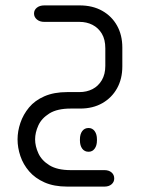

<svg xmlns="http://www.w3.org/2000/svg" viewBox="-20 -402 527 711"><path d="M242 228H367Q383 228 393 236.5Q403 245 403 259Q403 272 393 280.5Q383 289 367 289H229Q180 289 145 273.5Q110 258 88 232.5Q66 207 55.5 176Q45 145 45 114Q45 84 55.5 53Q66 22 87.5 -4Q109 -30 144.5 -45.5Q180 -61 229 -61H274Q301 -61 322.5 -72Q344 -83 357 -105Q370 -127 370 -158V-223Q370 -256 357 -277.5Q344 -299 322.5 -310Q301 -321 274 -321H144Q127 -321 116.5 -330Q106 -339 106 -352Q106 -365 116.5 -373.5Q127 -382 144 -382H275Q323 -382 358.5 -362Q394 -342 413.5 -307Q433 -272 433 -226V-156Q433 -110 413.5 -75Q394 -40 359 -20Q324 0 277 0H242Q192 0 163 18Q134 36 122 62.5Q110 89 110 114Q110 139 122 165.5Q134 192 163 210Q192 228 242 228ZM276 114Q276 95 284.5 83.5Q293 72 308 72Q322 72 330.5 83.5Q339 95 339 114V118Q339 137 330.5 148.5Q322 160 308 160Q293 160 284.5 148.5Q276 137 276 118Z"/></svg>

Font: Beiruti
Style: Regular
Weight: 400
Version: Version 1.00